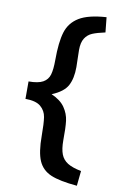

<svg xmlns="http://www.w3.org/2000/svg" viewBox="-96 -780 617 985"><g transform="rotate(10 212.5 -288.0)"><path d="M155 -71Q155 16 174.5 60Q194 104 240 123.5Q286 143 377 151L385 73Q339 64 314 48.5Q289 33 278.5 6Q268 -21 268 -67Q269 -131 264.5 -167.5Q260 -204 238 -236Q216 -268 168 -289Q229 -314 249 -351.5Q269 -389 269 -448Q269 -475 268 -490L267 -537Q267 -576 281 -598Q295 -620 319 -630Q343 -640 385 -649L377 -727Q283 -721 235.5 -692Q188 -663 172 -610.5Q156 -558 156 -465Q156 -416 148 -388.5Q140 -361 115 -347Q90 -333 40 -333V-242Q95 -242 120 -220.5Q145 -199 150 -166.5Q155 -134 155 -71Z"/></g></svg>

Font: Geom Medium
Style: Bold
Weight: 500
Version: Version 1.102